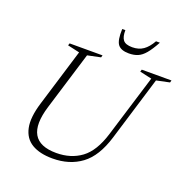

<svg xmlns="http://www.w3.org/2000/svg" viewBox="-150 -996 1112 1145"><g transform="rotate(20 406.5 -424.0)"><path d="M175.5 -269Q102 -28.5 314.5 -28.5Q407 -28.5 472.8 -77Q538.5 -125.5 574.5 -243L696 -639L620 -656L624.5 -670H813L809 -656L726 -638.5L602 -231.5Q562.5 -101.5 487.2 -45.8Q412 10 304.5 10Q223.5 10 173.2 -20Q123 -50 109.8 -113Q96.5 -176 127 -275L238 -639L162 -656L166.5 -670H375.5L371.5 -656L288.5 -638.5ZM524.5 -776Q565.5 -776 594.2 -796Q623 -816 646.5 -858H671Q644 -808.5 621.5 -781.8Q599 -755 574.8 -744.8Q550.5 -734.5 518 -734.5Q468 -734.5 448.5 -760.2Q429 -786 432 -858H452Q451 -816 466.5 -796Q482 -776 524.5 -776Z"/></g></svg>

Font: Newsreader Text Light
Style: Italic
Weight: 300
Italic angle: -17°
Designer: Hugues Gentile
Foundry: Production Type
Version: Version 1.001